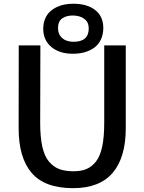

<svg xmlns="http://www.w3.org/2000/svg" viewBox="-20 -982 759 1010"><path d="M364.7 7.8Q214.8 7.8 146.2 -72.8Q77.6 -153.3 78.1 -308.6L78.6 -743.2H192.4L191.4 -335.4Q191.4 -260.7 202.6 -210.4Q213.9 -160.2 237.5 -132.1Q261.2 -104 292 -92.5Q322.8 -81.1 367.2 -81.1Q406.7 -81.1 434.8 -92.8Q462.9 -104.5 484.9 -132.3Q506.8 -160.2 517.6 -210.7Q528.3 -261.2 528.3 -335.4V-743.2H641.6V-307.6Q641.6 -153.8 572.8 -73Q503.9 7.8 364.7 7.8ZM363.8 -699.2Q292 -699.2 249.3 -735.6Q206.5 -772 207.5 -833.5Q208 -860.8 217.3 -883.1Q226.6 -905.3 241.7 -919.7Q256.8 -934.1 277.3 -944.1Q297.9 -954.1 319.8 -958.3Q341.8 -962.4 365.7 -962.4Q439 -962.4 481.4 -928.7Q523.9 -895 523.4 -833Q522.9 -798.8 510 -772.5Q497.1 -746.1 474.9 -730.5Q452.6 -714.8 424.6 -707Q396.5 -699.2 363.8 -699.2ZM364.3 -762.2Q446.8 -761.2 446.8 -832.5Q446.8 -865.2 423.8 -882.6Q400.9 -899.9 364.3 -900.4Q330.1 -900.9 307.6 -885.5Q285.2 -870.1 285.2 -833.5Q285.2 -801.3 306.4 -782.2Q327.6 -763.2 364.3 -762.2Z"/></svg>

Font: HaufeMerriweatherSans
Style: Regular
Weight: 400
Designer: Eben Sorkin ( eben@eyebytes.com )
Foundry: Eben Sorkin
Version: Version 1.56